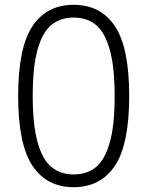

<svg xmlns="http://www.w3.org/2000/svg" viewBox="-20 -769 612 798"><path d="M55.5 -370Q55.5 -571 114.8 -660Q174 -749 286 -749Q398.5 -749 457.8 -660Q517 -571 517 -370Q517 -169 457.5 -80Q398 9 286 9Q174.5 9 115 -80Q55.5 -169 55.5 -370ZM456.5 -368.5Q456.5 -491 436 -563.2Q415.5 -635.5 378.2 -665.8Q341 -696 286.5 -696Q232 -696 194.5 -666Q157 -636 136.5 -564.2Q116 -492.5 116 -371.5Q116 -249 136.5 -176.8Q157 -104.5 194.5 -74.2Q232 -44 286.5 -44Q341 -44 378.2 -74Q415.5 -104 436 -175.8Q456.5 -247.5 456.5 -368.5Z"/></svg>

Font: Encode Sans Semi Condensed Light
Style: Regular
Weight: 300
Width: 4
Designer: Multiple Designers
Foundry: Impallari Type
Version: Version 2.000